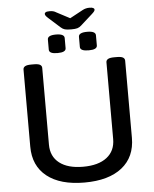

<svg xmlns="http://www.w3.org/2000/svg" viewBox="-64 -1054 894 1114"><g transform="rotate(-5 383.0 -497.0)"><path d="M383 7Q242 7 164.5 -54.5Q87 -116 87 -228V-677Q87 -689 98 -695.5Q109 -702 134 -702H150Q175 -702 185.5 -695.5Q196 -689 196 -677V-230Q196 -161 245 -123Q294 -85 383 -85Q472 -85 521 -123Q570 -161 570 -230V-677Q570 -689 581 -695.5Q592 -702 617 -702H633Q658 -702 668.5 -695.5Q679 -689 679 -677V-228Q679 -116 601.5 -54.5Q524 7 383 7ZM474 -755Q424 -755 424 -779V-838Q424 -863 474 -863Q523 -863 523 -838V-779Q523 -755 474 -755ZM292 -755Q243 -755 243 -779V-838Q243 -863 292 -863Q341 -863 341 -838V-779Q341 -755 292 -755ZM499 -1001Q515 -1001 521.5 -997Q528 -993 528 -988Q528 -983 524 -977.5Q520 -972 510 -963L442 -902Q431 -892 419 -888.5Q407 -885 383 -885Q358 -885 346 -888.5Q334 -892 323 -902L255 -963Q245 -972 241.5 -977.5Q238 -983 238 -988Q238 -993 244 -997Q250 -1001 267 -1001Q278 -1001 287 -999Q296 -997 307 -990L383 -950L459 -991Q477 -1001 499 -1001Z"/></g></svg>

Font: Asap Semi Expanded Medium
Style: Regular
Weight: 500
Width: 6
Designer: Pablo Cosgaya
Foundry: Omnibus-Type
Version: Version 3.001; ttfautohint (v1.8.4.7-5d5b)